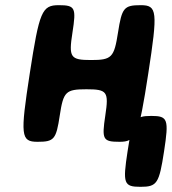

<svg xmlns="http://www.w3.org/2000/svg" viewBox="-20 -548 664 742"><path d="M553 -264C590 -504 588 -528 524 -528C459 -528 451 -518 436 -422C421 -326 412 -316 332 -316C252 -316 245 -326 260 -422C275 -518 271 -528 207 -528C142 -528 132 -504 95 -264C58 -24 60 0 125 0C189 0 197 -9 211 -102C225 -194 234 -203 314 -203C394 -203 401 -194 387 -102C373 -9 377 0 442 0C506 0 516 -24 553 -264ZM614 37C633 -87 629 -100 565 -100C500 -100 492 -87 473 37C454 161 458 174 523 174C587 174 595 161 614 37Z"/></svg>

Font: Asimov Print
Style: AIt
Weight: 500
Designer: Google
Version: Version 2.000980: 2014